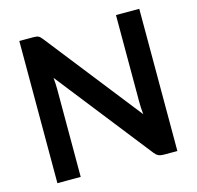

<svg xmlns="http://www.w3.org/2000/svg" viewBox="-105 -833 966 943"><g transform="rotate(-15 378.0 -361.5)"><path d="M143.5 -723Q152.5 -723 158.5 -722.2Q164.5 -721.5 169.2 -719.2Q174 -717 178.5 -712.8Q183 -708.5 188.5 -701.5L568 -218Q566 -235.5 565.2 -252.2Q564.5 -269 564.5 -283.5V-723H683V0H613.5Q597.5 0 587 -5Q576.5 -10 566.5 -23L188.5 -504.5Q190 -488.5 190.8 -472.8Q191.5 -457 191.5 -444V0H73V-723H143.5Z"/></g></svg>

Font: LatoHex
Style: Bold
Weight: 700
Designer: Lukasz Dziedzic
Foundry: tyPoland Lukasz Dziedzic
Version: Version 1.104; Western+Polish opensource